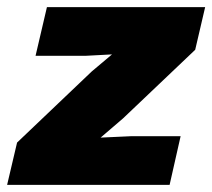

<svg xmlns="http://www.w3.org/2000/svg" viewBox="-44 -520 597 540"><path d="M-24 0 4 -119 214 -319 271 -367 196 -363H56L88 -500H533L505 -380L302 -187L239 -133L326 -137H464L433 0Z"/></svg>

Font: Work Sans ExtraBold
Style: Italic
Weight: 800
Italic angle: -13°
Designer: Wei Huang
Foundry: Wei Huang
Version: Version 2.012; ttfautohint (v1.8.3)